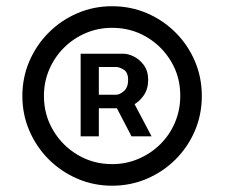

<svg xmlns="http://www.w3.org/2000/svg" viewBox="-20 -757 711 608"><path d="M235.4 -325.2V-586.9H368.2Q384.3 -587.4 403.1 -578.4Q421.9 -569.3 435.5 -550.8Q449.2 -532.2 449.2 -503.9Q449.2 -475.1 435.1 -454.8Q420.9 -434.6 401.4 -424.3Q381.8 -414.1 364.3 -414.1H268.6V-457H346.7Q358.4 -456.5 372.1 -468.3Q385.7 -480 385.7 -503.9Q385.7 -527.8 371.8 -536.4Q357.9 -544.9 347.7 -544.9H293V-325.2ZM394.5 -449.2 460 -325.2H396.5L332 -449.2ZM335 -168.9Q276.4 -168.9 224.9 -191.2Q173.3 -213.4 134.3 -252.4Q95.2 -291.5 73 -343Q50.8 -394.5 50.8 -453.1Q50.8 -511.7 73 -563.2Q95.2 -614.7 134.3 -653.8Q173.3 -692.9 224.9 -715.1Q276.4 -737.3 335 -737.3Q394 -737.3 445.6 -715.1Q497.1 -692.9 536.1 -653.8Q575.2 -614.7 597.2 -563.2Q619.1 -511.7 619.1 -453.1Q619.1 -394.5 597.2 -343Q575.2 -291.5 536.1 -252.4Q497.1 -213.4 445.6 -191.2Q394 -168.9 335 -168.9ZM335 -237.3Q379.9 -237.3 418.9 -254.2Q458 -271 487.8 -300.5Q517.6 -330.1 534.2 -369.4Q550.8 -408.7 550.8 -453.1Q551.3 -512.7 522.2 -561.8Q493.2 -610.8 444.1 -639.9Q395 -668.9 335 -668.9Q290.5 -668.9 251.2 -652.1Q211.9 -635.3 182.4 -605.7Q152.8 -576.2 136 -537.1Q119.1 -498 119.1 -453.1Q119.1 -393.6 148.2 -344.5Q177.2 -295.4 226.3 -266.4Q275.4 -237.3 335 -237.3Z"/></svg>

Font: Inter V
Style: 
Weight: 400
Designer: Rasmus Andersson
Foundry: rsms
Version: Version 4.000;git-a3f224843